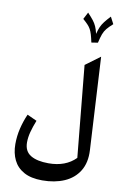

<svg xmlns="http://www.w3.org/2000/svg" viewBox="-134 -1157 951 1481"><g transform="rotate(10 341.5 -417.0)"><path d="M545.9 -870.1 495.6 -862.3Q487.8 -899.4 480.7 -923.1Q473.6 -946.8 464.4 -963.6Q455.1 -980.5 440.4 -995.8Q425.8 -1011.2 402.8 -1031.2L431.2 -1085.4Q459 -1056.2 475.6 -1034.9Q492.2 -1013.7 502.2 -991Q512.2 -968.3 520 -934.6Q528.3 -967.8 538.3 -990.2Q548.3 -1012.7 564.9 -1034.2Q581.5 -1055.7 609.4 -1085.4L637.7 -1031.2Q607.4 -1004.4 591.1 -984.4Q574.7 -964.4 565.2 -939Q555.7 -913.6 545.9 -870.1ZM588.9 -768.1 628.9 -43Q634.3 54.7 594 120.1Q553.7 185.5 479 218Q404.3 250.5 306.2 250.5Q218.3 250.5 162.6 219.7Q106.9 189 80.6 134.8Q54.2 80.6 54.2 10.3Q54.2 -52.2 68.6 -112.3Q83 -172.4 107.9 -229L183.6 -194.3Q163.1 -142.6 151.9 -100.1Q140.6 -57.6 140.6 -18.1Q140.6 51.3 190.9 81.8Q241.2 112.3 331.1 112.3Q465.3 112.3 543.5 32.7L474.1 -683.1Z"/></g></svg>

Font: Pinar-DS3-FD SemiBold
Style: Regular
Weight: 600
Designer: Amin Abedi
Version: Version 3.000